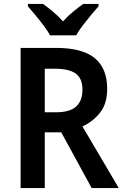

<svg xmlns="http://www.w3.org/2000/svg" viewBox="-20 -958 631 978"><path d="M266 -714Q399 -714 462.5 -662Q526 -610 526 -505Q526 -430 489.5 -384Q453 -338 400 -314L585 0H447L292 -284H208V0H85V-714ZM259 -608H208V-386H264Q336 -386 368 -415.5Q400 -445 400 -501Q400 -559 365.5 -583.5Q331 -608 259 -608ZM235 -778Q223 -800 203 -827Q183 -854 161 -880Q139 -906 122 -926V-938H199Q222 -922 249.5 -899Q277 -876 301 -849Q326 -877 352.5 -898.5Q379 -920 404 -938H482V-926Q465 -907 443 -880.5Q421 -854 400.5 -827Q380 -800 368 -778Z"/></svg>

Font: Noto Sans Tamil SemiCondensed SemiBold
Style: Regular
Weight: 600
Width: 4
Designer: Jelle Bosma - Monotype Design Team
Foundry: Monotype Imaging Inc.
Version: Version 2.004; ttfautohint (v1.8.4.7-5d5b)